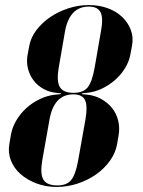

<svg xmlns="http://www.w3.org/2000/svg" viewBox="-20 -729 567 759"><path d="M200 -355 221 -357V-360L202 -362Q174 -365 151 -378Q128 -391 112.5 -411.5Q97 -432 90.5 -458Q84 -484 89 -512L96 -549Q102 -581 124 -610Q146 -639 178 -661Q210 -683 250 -696Q290 -709 331 -709Q372 -709 406 -696.5Q440 -684 463 -662Q486 -640 497 -611Q508 -582 502 -549L495 -512Q490 -485 474 -459Q458 -433 434.5 -412.5Q411 -392 382.5 -378.5Q354 -365 324 -362L304 -360L303 -357L323 -355Q354 -352 379.5 -338Q405 -324 422.5 -302.5Q440 -281 447 -253Q454 -225 449 -195L443 -160Q437 -125 415 -94Q393 -63 360.5 -40Q328 -17 287.5 -3.5Q247 10 204 10Q161 10 124 -4Q87 -18 61 -41Q35 -64 23 -95Q11 -126 17 -160L23 -195Q28 -225 44.5 -253Q61 -281 85 -302.5Q109 -324 139 -338Q169 -352 200 -355ZM271 -362Q309 -362 326.5 -383.5Q344 -405 354 -461L379 -605Q389 -658 377.5 -680.5Q366 -703 331 -703Q255 -703 237 -605L212 -461Q203 -408 216.5 -385Q230 -362 271 -362ZM207 4Q244 4 261.5 -17.5Q279 -39 289 -95L318 -258Q327 -311 316 -333.5Q305 -356 270 -356Q194 -356 176 -258L147 -95Q138 -42 151.5 -19Q165 4 207 4Z"/></svg>

Font: Moniqa Black Ita Display
Style: Italic
Weight: 900
Italic angle: -10°
Designer: Rajesh Rajput
Foundry: Rajesh Rajput
Version: Version 1.000